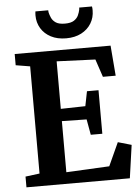

<svg xmlns="http://www.w3.org/2000/svg" viewBox="-63 -1017 778 1066"><g transform="rotate(-5 326.5 -484.5)"><path d="M119.6 -70V-667.3L40 -680.5V-743H574.4L588.1 -574.3H516.9L483.7 -673.6L268.5 -682.3V-417.4L405.5 -420.4L421.8 -502.3H486.1V-259.6H421.8L406.2 -346.5L268.5 -349.1V-64.2L508.7 -76.3L567.7 -205.5L642.9 -183.9L616.8 0H40.6V-59.9ZM332.9 -804.9Q284.1 -804.9 248.4 -823.4Q212.7 -841.9 193.1 -874.1Q173.6 -906.3 173.6 -946.2Q173.6 -952.3 174.1 -958Q174.6 -963.7 175.2 -968.7H246.7Q246.7 -966.5 246.9 -963.1Q247.2 -959.6 247.7 -956.1Q250.9 -942.2 258.1 -926Q265.3 -909.8 282.5 -898.3Q299.8 -886.9 332.9 -886.9Q366 -886.9 383.3 -898.2Q400.5 -909.5 407.9 -925.6Q415.2 -941.8 418.1 -956.1Q419.1 -959.6 419.1 -963.1Q419.1 -966.5 419.1 -968.7H490.5Q491.5 -963.7 491.9 -958.2Q492.2 -952.7 492.2 -946.6Q492.2 -906.6 472.6 -874.5Q453.1 -842.3 417.4 -823.6Q381.6 -804.9 332.9 -804.9Z"/></g></svg>

Font: Merriweather Light
Style: Regular
Weight: 300
Designer: Eben Sorkin
Foundry: Eben Sorkin
Version: Version 2.100